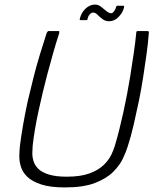

<svg xmlns="http://www.w3.org/2000/svg" viewBox="-20 -809 673 840"><path d="M264 11Q200 11 160.5 -2Q121 -15 100 -35Q79 -55 71.5 -79.5Q64 -104 64.5 -127Q65 -150 67 -169Q72 -211 81 -262.5Q90 -314 101 -365Q113 -415 126 -467.5Q139 -520 154.5 -570.5Q170 -621 184 -664Q185 -667 187.5 -670Q190 -673 192 -673Q203 -673 213.5 -673Q224 -673 235 -673Q239 -673 239.5 -671.5Q240 -670 239 -664Q226 -624 213 -578.5Q200 -533 187 -484Q166 -404 148.5 -323Q131 -242 123 -173Q122 -159 121.5 -141Q121 -123 126.5 -104.5Q132 -86 147.5 -70.5Q163 -55 193.5 -45.5Q224 -36 272 -36Q333 -36 372 -50.5Q411 -65 433.5 -87Q456 -109 467 -132Q478 -155 483 -173Q503 -241 520 -319Q537 -397 550 -477Q558 -528 565 -575.5Q572 -623 576 -664Q576 -670 577.5 -671.5Q579 -673 583 -673Q594 -673 604.5 -673Q615 -673 626 -673Q630 -673 631 -670Q632 -667 631 -664Q628 -621 621 -571Q614 -521 606 -469.5Q598 -418 588 -369Q577 -316 565 -264Q553 -212 539 -169Q532 -146 518 -116Q504 -86 475 -57Q446 -28 395.5 -8.5Q345 11 264 11ZM333 -721Q327 -721 329 -726Q335 -753 354 -771Q373 -789 396 -789Q410 -789 422 -779.5Q434 -770 445.5 -760.5Q457 -751 466 -751Q472 -751 478.5 -759Q485 -767 488 -778Q489 -784 493 -784H519Q524 -784 523 -778Q518 -755 499.5 -735.5Q481 -716 457 -716Q441 -716 428.5 -725.5Q416 -735 406.5 -744.5Q397 -754 388 -754Q379 -754 372 -745.5Q365 -737 363 -726Q363 -721 358 -721Z"/></svg>

Font: Glory Light
Style: Italic
Weight: 300
Italic angle: -12°
Version: Version 1.011